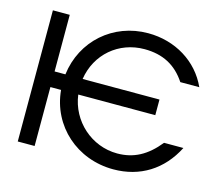

<svg xmlns="http://www.w3.org/2000/svg" viewBox="-107 -893 1208 1045"><g transform="rotate(15 497.5 -370.5)"><path d="M71 0H166V-332H226C244 -133 407 12 612 12C762 12 882 -63 951 -199H842C774 -115 702 -77 610 -77C465 -77 342 -187 323 -332H757V-420H324C346 -564 463 -664 608 -664C712 -664 787 -624 842 -541H949C890 -672 758 -753 605 -753C408 -753 251 -614 227 -420H166V-739H71Z"/></g></svg>

Font: Involve Medium
Style: Regular
Weight: 500
Designer: Stefan Peev
Foundry: Context Ltd.
Version: Version 1.001